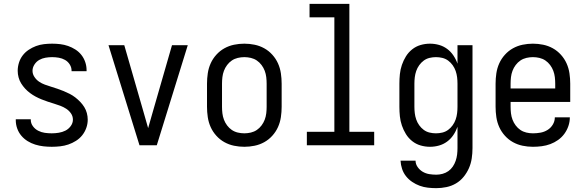

<svg xmlns="http://www.w3.org/2000/svg" viewBox="-20 -755 3040 998"><path d="M249 8Q227 8 205.5 5.5Q184 3 163 -3.5Q142 -10 123.5 -21.5Q105 -33 91 -49.5Q77 -66 69.5 -87Q62 -108 62 -130V-135H140V-132Q140 -114 151 -99Q162 -84 178.5 -75.5Q195 -67 213 -64.5Q231 -62 249 -62Q267 -62 285.5 -65Q304 -68 320 -76Q336 -84 347.5 -99.5Q359 -115 359 -133Q359 -151 349 -165.5Q339 -180 324.5 -189.5Q310 -199 294 -205Q278 -211 261.5 -216Q245 -221 228.5 -226.5Q212 -232 196 -238.5Q180 -245 165 -253Q150 -261 136 -271.5Q122 -282 110.5 -294.5Q99 -307 90 -321.5Q81 -336 76.5 -353Q72 -370 72 -387Q72 -408 78.5 -429Q85 -450 98 -467Q111 -484 129 -496Q147 -508 167 -515.5Q187 -523 208.5 -525.5Q230 -528 251 -528Q272 -528 293 -525.5Q314 -523 334 -516Q354 -509 372 -497.5Q390 -486 403 -469.5Q416 -453 423 -432.5Q430 -412 430 -391V-385H352V-388Q352 -405 342.5 -420Q333 -435 318 -443.5Q303 -452 285.5 -455Q268 -458 251 -458Q234 -458 216.5 -455Q199 -452 184 -443.5Q169 -435 159 -419.5Q149 -404 149 -387Q149 -370 159 -355Q169 -340 183 -330.5Q197 -321 213.5 -315Q230 -309 246.5 -304Q263 -299 279 -293.5Q295 -288 311 -281.5Q327 -275 342.5 -267Q358 -259 371.5 -248.5Q385 -238 397 -225.5Q409 -213 418 -198.5Q427 -184 431.5 -167Q436 -150 436 -133Q436 -111 428.5 -90Q421 -69 407.5 -52Q394 -35 375 -23Q356 -11 335.5 -4Q315 3 293 5.5Q271 8 249 8Z M705 0 544 -520H626L726 -173Q732 -152 738 -131Q744 -110 750 -89Q756 -110 762 -131Q768 -152 774 -173L874 -520H956L795 0Z M1250 8Q1223 8 1196.5 2.5Q1170 -3 1146.5 -16Q1123 -29 1104.5 -49.5Q1086 -70 1075 -94.5Q1064 -119 1060 -146Q1056 -173 1056 -200V-320Q1056 -347 1060 -374Q1064 -401 1075 -425.5Q1086 -450 1104.5 -470.5Q1123 -491 1146.5 -504Q1170 -517 1196.5 -522.5Q1223 -528 1250 -528Q1277 -528 1303.5 -522.5Q1330 -517 1353.5 -504Q1377 -491 1395.5 -470.5Q1414 -450 1425 -425.5Q1436 -401 1440 -374Q1444 -347 1444 -320V-200Q1444 -173 1440 -146Q1436 -119 1425 -94.5Q1414 -70 1395.5 -49.5Q1377 -29 1353.5 -16Q1330 -3 1303.5 2.5Q1277 8 1250 8ZM1250 -62Q1267 -62 1284 -66Q1301 -70 1315 -79.5Q1329 -89 1339.5 -103Q1350 -117 1356 -133Q1362 -149 1364 -166Q1366 -183 1366 -200V-320Q1366 -337 1364 -354Q1362 -371 1356 -387Q1350 -403 1339.5 -417Q1329 -431 1315 -440.5Q1301 -450 1284 -454Q1267 -458 1250 -458Q1233 -458 1216 -454Q1199 -450 1185 -440.5Q1171 -431 1160.5 -417Q1150 -403 1144 -387Q1138 -371 1136 -354Q1134 -337 1134 -320V-200Q1134 -183 1136 -166Q1138 -149 1144 -133Q1150 -117 1160.5 -103Q1171 -89 1185 -79.5Q1199 -70 1216 -66Q1233 -62 1250 -62Z M1575 0V-70H1718V-665H1589V-735H1796V-70H1925V0Z M2248 223Q2226 223 2204 220.5Q2182 218 2161.5 210.5Q2141 203 2122.5 190.5Q2104 178 2090.5 161Q2077 144 2070 123Q2063 102 2062 80H2140Q2140 98 2151 113.5Q2162 129 2177.5 138Q2193 147 2211 150Q2229 153 2248 153Q2264 153 2280.5 148.5Q2297 144 2310.5 134.5Q2324 125 2333.5 111Q2343 97 2348.5 81Q2354 65 2356 48.5Q2358 32 2358 15V-96Q2350 -73 2336.5 -53Q2323 -33 2304 -19Q2285 -5 2262 1.5Q2239 8 2215 8Q2190 8 2166 1Q2142 -6 2122.5 -21.5Q2103 -37 2090 -58Q2077 -79 2069 -102.5Q2061 -126 2058.5 -150.5Q2056 -175 2056 -200V-320Q2056 -345 2058.5 -369.5Q2061 -394 2069 -417.5Q2077 -441 2090 -462Q2103 -483 2122.5 -498.5Q2142 -514 2166 -521Q2190 -528 2215 -528Q2239 -528 2262 -521.5Q2285 -515 2304 -501Q2323 -487 2336.5 -467Q2350 -447 2358 -424V-520H2436V15Q2436 42 2432 68.5Q2428 95 2417.5 119Q2407 143 2390 164Q2373 185 2350 198.5Q2327 212 2300.5 217.5Q2274 223 2248 223ZM2246 -62Q2263 -62 2279.5 -66Q2296 -70 2309.5 -80Q2323 -90 2333 -104Q2343 -118 2348.5 -134Q2354 -150 2356 -166.5Q2358 -183 2358 -200V-320Q2358 -337 2356 -353.5Q2354 -370 2348.5 -386Q2343 -402 2333 -416Q2323 -430 2309.5 -440Q2296 -450 2279.5 -454Q2263 -458 2246 -458Q2229 -458 2212.5 -454Q2196 -450 2182.5 -440Q2169 -430 2159 -416Q2149 -402 2143.5 -386Q2138 -370 2136 -353.5Q2134 -337 2134 -320V-200Q2134 -183 2136 -166.5Q2138 -150 2143.5 -134Q2149 -118 2159 -104Q2169 -90 2182.5 -80Q2196 -70 2212.5 -66Q2229 -62 2246 -62Z M2750 8Q2723 8 2696.5 2.5Q2670 -3 2646.5 -16Q2623 -29 2604.5 -49.5Q2586 -70 2575 -94.5Q2564 -119 2560 -146Q2556 -173 2556 -200V-320Q2556 -347 2560 -374Q2564 -401 2575 -425.5Q2586 -450 2604.5 -470.5Q2623 -491 2646.5 -504Q2670 -517 2696.5 -522.5Q2723 -528 2750 -528Q2777 -528 2803.5 -522.5Q2830 -517 2853.5 -504Q2877 -491 2895.5 -470.5Q2914 -450 2925 -425.5Q2936 -401 2940 -374Q2944 -347 2944 -320V-225H2634V-200Q2634 -183 2636 -166Q2638 -149 2644 -133Q2650 -117 2660.5 -103Q2671 -89 2685 -79.5Q2699 -70 2716 -66Q2733 -62 2750 -62Q2770 -62 2789.5 -65.5Q2809 -69 2826 -79.5Q2843 -90 2853.5 -107.5Q2864 -125 2864 -145H2942Q2942 -122 2934.5 -100Q2927 -78 2913.5 -59.5Q2900 -41 2881 -27.5Q2862 -14 2840.5 -6Q2819 2 2796 5Q2773 8 2750 8ZM2866 -295V-320Q2866 -337 2864 -354Q2862 -371 2856 -387Q2850 -403 2839.5 -417Q2829 -431 2815 -440.5Q2801 -450 2784 -454Q2767 -458 2750 -458Q2733 -458 2716 -454Q2699 -450 2685 -440.5Q2671 -431 2660.5 -417Q2650 -403 2644 -387Q2638 -371 2636 -354Q2634 -337 2634 -320V-295Z"/></svg>

Font: Iosevka srxl
Style: Regular
Weight: 400
Monospace: yes
Designer: Belleve Invis
Foundry: Belleve Invis
Version: Version 33.0.1; ttfautohint (v1.8.3)